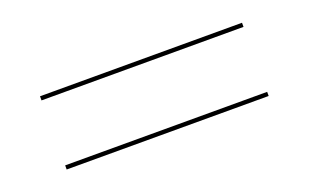

<svg xmlns="http://www.w3.org/2000/svg" viewBox="-36 -632 632 393"><g transform="rotate(-20 280.0 -435.0)"><path d="M60 -515V-506H500V-515ZM60 -364.5V-355.5H500V-364.5Z"/></g></svg>

Font: Bodoni* 24
Style: Regular
Weight: 400
Version: Version 2.3